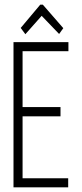

<svg xmlns="http://www.w3.org/2000/svg" viewBox="-20 -805 353 825"><path d="M38 0V-624H274V-585H77V-345H240V-305H77V-39H273V0ZM89 -658 69 -685 153 -785H164L252 -684L234 -659L159 -737Z"/></svg>

Font: Inconsolata ExtraCondensed Light
Style: Regular
Weight: 300
Width: 2
Monospace: yes
Designer: Raph Levien, Cyreal, Brenton Simpson
Foundry: Raph Levien, Cyreal, Google
Version: Version 3.100; ttfautohint (v1.8.4.7-5d5b)